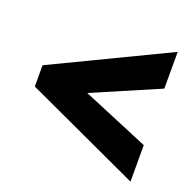

<svg xmlns="http://www.w3.org/2000/svg" viewBox="-97 -717 721 712"><g transform="rotate(20 263.0 -361.0)"><path d="M488 -105 34 -315V-399L488 -617V-472L225 -359L488 -249Z"/></g></svg>

Font: Noto Sans Lao Looped Condensed Black
Style: Regular
Weight: 900
Width: 3
Designer: Mark Frömberg, Ben Mitchell
Foundry: The Fontpad Ltd
Version: Version 1.002; ttfautohint (v1.8.4.7-5d5b)